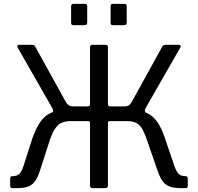

<svg xmlns="http://www.w3.org/2000/svg" viewBox="-20 -974 1025 994"><path d="M431.5 -941.8V-858.9Q431.5 -850.3 428.2 -846.9Q424.8 -843.6 414.9 -843.6H362.3Q353.6 -843.6 350.9 -846.6Q348.2 -849.5 348.2 -856.9V-941.2Q348.2 -954 359.2 -954H420.6Q431.5 -954 431.5 -941.8ZM636 -941.8V-858.9Q636 -850.3 632.6 -846.9Q629.3 -843.6 619.3 -843.6H566.8Q558.1 -843.6 555.4 -846.6Q552.7 -849.5 552.7 -856.9V-941.2Q552.7 -954 563.7 -954H625.1Q636 -954 636 -941.8ZM43.5 0Q32.8 0 32.8 -10.8V-51.6Q32.8 -61.8 43.5 -61.8Q68.4 -61.8 80.7 -74.3Q93 -86.8 101.4 -113.5L147.5 -257.9Q165.6 -308.1 186.5 -339.7Q207.4 -371.2 237 -386.5Q266.6 -401.8 310.6 -402.6L333.5 -423.3H434.6Q446 -423.3 446 -435.4V-728.4Q446 -742 457.8 -742H527.5Q538.9 -742 538.9 -729V-435.4Q538.9 -423.3 550.4 -423.3H649.4L672.2 -402.6Q713.7 -401.8 743.7 -387.2Q773.7 -372.6 795.5 -340.8Q817.3 -309.1 834.3 -257.2L883.3 -113.5Q892.7 -86.8 904.6 -74.3Q916.6 -61.8 941.2 -61.8Q952 -61.8 952 -51.6V-10.8Q952 0 941.2 0H917Q876.6 0 853.4 -10.5Q830.2 -20.9 817 -43.1Q803.7 -65.3 791.8 -101.4L742.8 -243.7Q731 -279.3 719.2 -301.8Q707.3 -324.2 688.6 -335.6Q669.8 -347 638.1 -347H547.7Q538.9 -347 538.9 -338.5V-14.5Q538.9 0 522.6 0H460Q452 0 449 -3.5Q446 -6.9 446 -14.1V-338.5Q446 -347 437.3 -347H346.9Q299.9 -347 276.7 -322.5Q253.5 -297.9 236.5 -244.4L189.4 -98.6Q178.5 -62.6 164.7 -40.7Q150.9 -18.8 128.8 -9.4Q106.6 0 68 0ZM361.9 -378.8 246.9 -390.2Q254.1 -393.9 254.9 -399.5Q255.7 -405.1 251.5 -412.7L70.8 -728.9Q68.5 -734.4 70.3 -738.2Q72.2 -742 78.8 -742H142.7Q158.9 -742 162.5 -732.6L319.3 -448.9Q327.2 -435.2 335.7 -429.3Q344.2 -423.3 359.5 -423.3ZM623.1 -378.8 625.5 -423.3Q640.8 -423.3 648.3 -429.3Q655.9 -435.2 663.5 -448.9L820 -732.6Q824.4 -742 839.8 -742H905.9Q912.8 -742 915 -738.5Q917.2 -735 913.9 -728.9L733 -412.7Q729 -405.1 729.9 -399.5Q730.8 -393.9 737.2 -390.2Z"/></svg>

Font: Libre Franklin Thin
Style: Regular
Weight: 100
Designer: Pablo Impallari, Rodrigo Fuenzalida, Nhung Nguyen
Foundry: Impallari Type
Version: Version 3.000